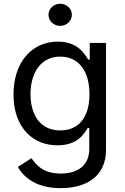

<svg xmlns="http://www.w3.org/2000/svg" viewBox="-20 -771 653 1007"><path d="M298.3 215.8C431.2 215.8 536.1 155.3 536.1 14.2V-545.9H450.7V-458.5H442.4C423.8 -487.8 388.7 -552.7 283.2 -552.7C147 -552.7 50.8 -444.3 50.8 -275.4C50.8 -104 150.4 -8.8 281.2 -8.8C386.7 -8.8 421.4 -68.8 439.9 -100.1H448.2V9.3C448.2 99.1 385.3 139.2 298.3 139.2C202.1 139.2 168 90.3 145 58.6L73.7 104.5C107.4 164.6 177.2 215.8 298.3 215.8ZM295.9 -86.9C193.4 -86.9 140.1 -165 140.1 -277.3C140.1 -386.2 191.9 -474.1 295.9 -474.1C396.5 -474.1 449.2 -393.1 449.2 -277.3C449.2 -158.2 395 -86.9 295.9 -86.9ZM295.4 -635.3C329.1 -635.3 356.9 -661.1 356.9 -693.4C356.9 -725.6 329.1 -751.5 295.4 -751.5C262.2 -751.5 234.4 -725.6 234.4 -693.4C234.4 -661.1 262.2 -635.3 295.4 -635.3Z"/></svg>

Font: Raveo
Style: Regular
Weight: 400
Designer: Jakub Foglar, Rasmus Andersson (Inter)
Foundry: Jakubfoglar.com
Version: Version 1.100;Glyphs 3.2.3 (3260)